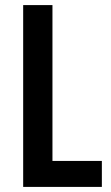

<svg xmlns="http://www.w3.org/2000/svg" viewBox="-20 -734 436 754"><path d="M71 0V-714H186V-102H380V0Z"/></svg>

Font: Noto Sans Kannada ExtraCondensed SemiBold
Style: Regular
Weight: 600
Width: 2
Designer: Jelle Bosma - Monotype Design Team
Foundry: Monotype Imaging Inc.
Version: Version 2.005; ttfautohint (v1.8.4.7-5d5b)